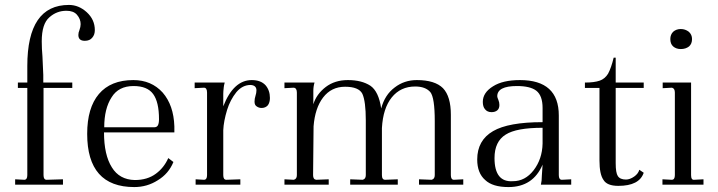

<svg xmlns="http://www.w3.org/2000/svg" viewBox="-20 -756 2941 786"><path d="M42 -22 79.1 -20Q91.8 -20 91.8 -39.1V-396H53.2V-418H91.8V-485.8Q91.8 -735.8 262.2 -735.8Q302.2 -735.8 335 -706.1Q368.2 -675.8 368.2 -632.8Q368.2 -613.8 357.9 -602.1Q347.7 -588.9 327.1 -588.9Q300.8 -588.9 300.8 -612.8Q300.8 -622.6 305.2 -632.8Q310.1 -646 310.1 -657.2Q310.1 -678.2 294.9 -695.8Q280.8 -711.9 252 -711.9Q211.9 -711.9 182.1 -685.1Q150.9 -658.2 150.9 -586.9Q150.9 -556.6 153.8 -524.9Q157.2 -456.5 157.2 -449.2V-418H275.9V-396H158.2V-39.1Q158.2 -20 170.9 -20L237.8 -22V0H42Z M525.9 -428.2Q599.6 -428.2 646 -377Q690.9 -325.2 693.8 -238.8V-213.9H405.8Q405.8 -121.6 438 -70.8Q468.8 -20.5 531.7 -19Q583.5 -19 618.2 -44.9Q651.4 -69.3 668.9 -108.9L689.9 -92.8Q670.4 -44.9 626 -18.1Q582.5 9.8 529.8 9.8Q336.9 9.8 336.9 -208Q336.9 -314.5 384.8 -371.1Q433.1 -428.2 525.9 -428.2ZM526.9 -403.8Q465.3 -403.8 437 -357.9Q406.7 -311.5 406.7 -234.9H610.8Q621.6 -234.9 626 -242.2Q630.9 -250.5 630.9 -268.1Q630.9 -338.4 606.9 -371.1Q583 -403.8 526.9 -403.8Z M1010.7 -428.2Q1047.4 -428.2 1066.9 -407.2Q1085 -386.2 1085 -355Q1085 -336.9 1076.7 -325.2Q1066.9 -314 1050.8 -314Q1040.5 -314 1031.7 -319.8Q1022 -325.2 1022 -339.8Q1022 -352.1 1025.9 -363.8Q1029.8 -375.5 1029.8 -386.2Q1029.8 -406.7 1005.9 -408.2Q972.7 -408.2 947.8 -378.9Q922.4 -347.2 909.7 -306.2Q895.5 -259.3 894 -223.1V-39.1Q894 -20 906.7 -20L963.9 -22V0H780.8V-22L814.9 -20Q827.6 -20 827.6 -39.1V-377Q827.6 -397 814.9 -397L776.9 -395V-418H899.9Q896.5 -405.3 896 -398.9Q894 -381.3 894 -372.1V-320.8Q936 -428.2 1010.7 -428.2Z M1876.5 -22V0H1695.3V-22L1746.6 -20Q1759.8 -22.9 1759.8 -39.1V-259.8Q1759.8 -356.4 1741.7 -378.9Q1721.7 -401.9 1679.7 -401.9Q1619.6 -401.9 1583.5 -356.9Q1547.9 -312.5 1543.5 -231.9V-39.1Q1543.5 -20 1556.6 -20L1608.4 -22V0H1413.6V-22L1464.4 -20Q1477.5 -22.9 1477.5 -39.1V-263.2Q1477.5 -341.3 1463.4 -372.1Q1448.7 -400.9 1392.6 -400.9Q1336.4 -400.9 1302.7 -356.9Q1269.5 -313.5 1263.7 -238.8L1261.7 -39.1Q1261.7 -21.5 1274.4 -20L1325.7 -22V0H1144.5V-22L1182.6 -20Q1195.3 -22.9 1195.3 -39.1V-377Q1195.3 -395.5 1182.6 -397L1144.5 -395V-418H1267.6Q1262.7 -401.9 1262.7 -383.8V-329.1Q1275.4 -370.6 1313.5 -399.9Q1350.6 -428.2 1404.3 -428.2Q1460.9 -428.2 1496.6 -404.8Q1530.3 -381.3 1540.5 -312Q1555.2 -367.7 1595.7 -397.9Q1634.8 -428.2 1686.5 -428.2Q1760.3 -428.2 1793.5 -395Q1825.7 -361.3 1825.7 -286.1V-39.1Q1825.7 -20 1838.4 -20Z M2318.4 -22V0H2194.3Q2198.2 -16.1 2198.2 -37.1L2201.2 -82Q2162.1 9.8 2061.5 9.8Q1996.6 9.8 1966.3 -19Q1933.6 -47.4 1933.6 -103Q1933.6 -181.6 1998.5 -219.2Q2061.5 -255.9 2201.2 -255.9V-314Q2201.2 -364.7 2175.3 -384.8Q2150.4 -403.8 2096.2 -403.8Q2015.6 -403.8 2015.6 -361.8Q2015.6 -357.4 2020.5 -346.2Q2024.4 -336.9 2024.4 -326.2Q2024.4 -311.5 2015.6 -304.2Q2006.8 -296.9 1992.2 -296.9Q1974.6 -296.9 1965.3 -309.1Q1956.5 -319.3 1956.5 -338.9Q1956.5 -377 1998.5 -402.8Q2038.6 -428.2 2108.4 -428.2Q2267.6 -428.2 2267.6 -283.2V-39.1Q2267.6 -20 2280.3 -20ZM2079.6 -14.2Q2129.9 -14.2 2164.6 -59.1Q2199.7 -105 2201.2 -168V-232.9Q2093.8 -232.9 2050.3 -205.1Q2004.4 -176.8 2004.4 -108.9Q2004.4 -59.1 2023.2 -35.4Q2042 -11.7 2079.6 -14.2Z M2500.5 -418H2615.2V-396H2500.5V-87.9Q2500.5 -48.3 2509.3 -35.2Q2518.6 -21 2542.5 -21Q2558.6 -21 2576.2 -33.2Q2592.8 -44.9 2597.2 -61L2615.2 -48.8Q2597.2 4.9 2511.2 4.9Q2464.4 4.9 2450.2 -20Q2434.1 -43 2434.1 -99.1V-396H2374.5V-418Q2412.6 -418 2435.1 -425.8Q2456.1 -433.1 2469.2 -454.1Q2482.4 -478.5 2492.2 -520H2500.5Z M2767.1 -637.2Q2785.2 -637.2 2799.8 -626Q2813 -614.3 2813 -596.2Q2813 -576.7 2800.8 -565.9Q2787.1 -555.2 2767.1 -555.2Q2748 -555.2 2735.8 -565.9Q2724.1 -576.2 2724.1 -596.2Q2724.1 -614.3 2735.8 -626Q2748.5 -637.2 2767.1 -637.2ZM2809.1 -39.1Q2809.1 -18.6 2821.8 -20L2859.9 -22V0H2691.9V-22L2730 -20Q2742.7 -20 2742.7 -39.1V-377Q2742.7 -394 2731 -397L2692.9 -395V-418H2809.1Z"/></svg>

Font: Unna Light
Style: Regular
Weight: 300
Designer: Jorge de Buen Unna
Foundry: Omnibus-Type
Version: Version 2.007;PS 002.007;hotconv 1.0.88;makeotf.lib2.5.64775